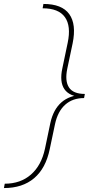

<svg xmlns="http://www.w3.org/2000/svg" viewBox="-81 -731 465 973"><path d="M-61 222 -57 200Q23 200 76 153.5Q129 107 147 22L174 -107Q189 -176 230 -212Q271 -248 337 -251L336 -239Q271 -242 245.5 -279Q220 -316 235 -385L262 -514Q280 -599 248 -644Q216 -689 135 -689L139 -711Q233 -711 270 -659.5Q307 -608 287 -511L260 -383Q247 -321 268.5 -288Q290 -255 349 -255L345 -234Q287 -234 249.5 -200.5Q212 -167 198 -103L171 25Q151 122 92 172Q33 222 -61 222Z"/></svg>

Font: Ysabeau Infant Thin
Style: Italic
Weight: 250
Italic angle: -12°
Designer: Christian Thalmann (Catharsis Fonts)
Version: Version 2.001;gftools[0.9.30]; featfreeze: ss01,ss02,lnum